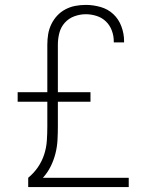

<svg xmlns="http://www.w3.org/2000/svg" viewBox="-20 -763 640 783"><path d="M95 0V-38Q118 -57 134.5 -81Q151 -105 160 -132.5Q169 -160 171 -189Q173 -218 173 -247V-348H52V-387H173V-581Q173 -603 176.5 -624Q180 -645 189.5 -664.5Q199 -684 213.5 -699.5Q228 -715 247 -725Q266 -735 287 -739Q308 -743 330 -743Q360 -743 390 -734.5Q420 -726 442 -705.5Q464 -685 475 -655.5Q486 -626 486 -596V-590H444V-595Q444 -617 436 -638.5Q428 -660 412 -675.5Q396 -691 374 -698Q352 -705 330 -705Q306 -705 283 -696.5Q260 -688 244 -670Q228 -652 222 -628.5Q216 -605 216 -581V-387H349V-348H216V-247Q216 -220 214.5 -192Q213 -164 206 -136.5Q199 -109 186.5 -84Q174 -59 155 -38H505V0Z"/></svg>

Font: Iosevka Aile Extralight
Style: Regular
Weight: 200
Designer: Belleve Invis
Foundry: Belleve Invis
Version: Version 31.1.0; ttfautohint (v1.8.4)